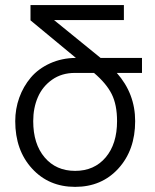

<svg xmlns="http://www.w3.org/2000/svg" viewBox="-20 -728 612 756"><path d="M439.9 -440.9Q512.2 -359.4 512.2 -251Q512.2 -137.2 446.3 -64.7Q380.4 7.8 275.9 7.8Q171.9 7.8 106 -64.5Q40 -136.7 40 -251Q40 -299.3 55.9 -343.5Q71.8 -387.7 101.3 -422.6Q130.9 -457.5 177 -478.5Q223.1 -499.5 278.8 -500L100.1 -647.9V-708H467.8V-648.9H192.9L376 -500H539.1V-440.9ZM440.9 -251Q440.9 -315.4 419.9 -357.4Q398.9 -399.4 350.1 -440.9H274.9Q223.1 -440.9 185.3 -414.3Q147.5 -387.7 129.2 -345.5Q110.8 -303.2 110.8 -251Q110.8 -161.1 155.8 -108.2Q200.7 -55.2 275.9 -55.2Q351.1 -55.2 396 -108.2Q440.9 -161.1 440.9 -251Z"/></svg>

Font: LT Superior
Style: Regular
Weight: 400
Designer: Daniel Lyons
Foundry: LyonsType
Version: Version 1.000